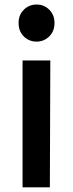

<svg xmlns="http://www.w3.org/2000/svg" viewBox="-20 -806 314 826"><path d="M137.5 -627Q105 -627 82.5 -649.2Q60 -671.5 60 -707Q60 -742 82.5 -764.2Q105 -786.5 137.5 -786.5Q169.5 -786.5 192 -764.2Q214.5 -742 214.5 -707Q214.5 -671.5 191.8 -649.2Q169 -627 137.5 -627ZM77 0V-546H196.5L194.5 0Z"/></svg>

Font: Spline Sans Medium
Style: Regular
Weight: 500
Designer: Eben Sorkin, Mirko Velimirovic
Foundry: Sorkin Type
Version: Version 1.000; ttfautohint (v1.8.3)